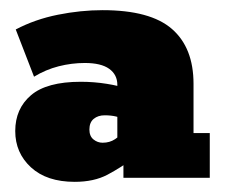

<svg xmlns="http://www.w3.org/2000/svg" viewBox="-20 -613 442 378"><path d="M127 -255Q72 -255 41 -283.5Q10 -312 10 -355Q10 -399 41 -425.5Q72 -452 139 -452Q165 -452 190 -448Q215 -444 227 -439L211 -428V-446Q211 -466 195 -477.5Q179 -489 147 -489Q121 -489 95.5 -482.5Q70 -476 47 -462L11 -555Q49 -575 94 -584Q139 -593 182 -593Q276 -593 318.5 -556Q361 -519 361 -448V-351H393V-263H223V-317L245 -303Q218 -283 191.5 -269Q165 -255 127 -255ZM182 -332Q196 -332 206.5 -339Q217 -346 224 -355L211 -325V-398L226 -376Q219 -381 209 -383.5Q199 -386 186 -386Q173 -386 164.5 -379Q156 -372 156 -358Q156 -345 164 -338.5Q172 -332 182 -332Z"/></svg>

Font: Rokkitt SemiBold Black
Style: Regular
Weight: 900
Version: Version 3.103